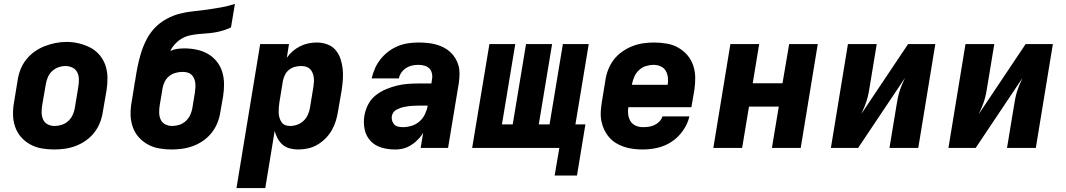

<svg xmlns="http://www.w3.org/2000/svg" viewBox="-20 -755 5440 980"><path d="M256 8Q224 8 192.5 2.5Q161 -3 134 -18Q107 -33 87 -56Q67 -79 57 -108.5Q47 -138 46.5 -170.5Q46 -203 52 -235L70 -345Q74 -373 84.5 -400Q95 -427 113.5 -450.5Q132 -474 156.5 -491.5Q181 -509 208.5 -519.5Q236 -530 263.5 -535.5Q291 -541 320 -541Q352 -541 383 -533.5Q414 -526 441 -512Q468 -498 488 -474.5Q508 -451 518 -421.5Q528 -392 528.5 -359.5Q529 -327 524 -295L505 -185Q501 -157 490.5 -130Q480 -103 462 -79.5Q444 -56 419.5 -38.5Q395 -21 367.5 -10.5Q340 0 312 4Q284 8 256 8ZM259 -112Q277 -112 295.5 -118Q314 -124 328.5 -137.5Q343 -151 351 -168.5Q359 -186 362 -204L380 -314Q383 -333 382.5 -352Q382 -371 374 -386.5Q366 -402 349.5 -410Q333 -418 314 -418Q296 -418 278 -411.5Q260 -405 246 -392Q232 -379 224.5 -361.5Q217 -344 214 -326L195 -216Q192 -197 192.5 -178.5Q193 -160 200.5 -144Q208 -128 224 -120Q240 -112 259 -112Z M856 8Q824 8 792.5 2.5Q761 -3 734 -18Q707 -33 687 -56Q667 -79 657 -108.5Q647 -138 646.5 -170.5Q646 -203 652 -235L665 -315Q666 -323 667 -330Q668 -337 670 -344Q675 -379 682 -414Q689 -449 699.5 -483.5Q710 -518 727 -551.5Q744 -585 769.5 -612Q795 -639 828.5 -657.5Q862 -676 897 -685Q932 -694 967.5 -697.5Q1003 -701 1038.5 -706Q1074 -711 1109.5 -717.5Q1145 -724 1179 -735L1159 -615Q1140 -606 1119 -599.5Q1098 -593 1077 -589.5Q1056 -586 1034.5 -584.5Q1013 -583 992 -581Q971 -579 950 -574.5Q929 -570 909.5 -559Q890 -548 874.5 -531.5Q859 -515 849 -495Q866 -503 884.5 -505.5Q903 -508 922 -508Q953 -508 984 -501.5Q1015 -495 1041 -480Q1067 -465 1086 -441.5Q1105 -418 1114 -389Q1123 -360 1123.5 -328.5Q1124 -297 1119 -265L1105 -185Q1101 -157 1090.5 -130Q1080 -103 1062 -79.5Q1044 -56 1019.5 -38.5Q995 -21 967.5 -10.5Q940 0 912 4Q884 8 856 8ZM859 -112Q877 -112 895.5 -118Q914 -124 928.5 -137.5Q943 -151 951 -168.5Q959 -186 962 -204L975 -284Q977 -297 977.5 -309.5Q978 -322 976.5 -333.5Q975 -345 970 -356Q965 -367 956.5 -374.5Q948 -382 936.5 -385Q925 -388 912 -388Q895 -388 877.5 -383.5Q860 -379 845 -367.5Q830 -356 821.5 -339.5Q813 -323 810 -306L795 -216Q792 -197 792.5 -178.5Q793 -160 800.5 -144Q808 -128 824 -120Q840 -112 859 -112Z M1187 205 1308 -530H1455L1444 -460Q1444 -460 1444 -460Q1444 -460 1444 -460Q1457 -479 1474.5 -494Q1492 -509 1512 -519Q1532 -529 1553.5 -533.5Q1575 -538 1597 -538Q1624 -538 1649.5 -529Q1675 -520 1692 -500.5Q1709 -481 1717.5 -456Q1726 -431 1729 -404.5Q1732 -378 1730 -350Q1728 -322 1724 -295L1705 -185Q1701 -160 1693.5 -136Q1686 -112 1673 -89.5Q1660 -67 1641 -48Q1622 -29 1599.5 -16Q1577 -3 1552 2.5Q1527 8 1502 8Q1480 8 1459 2.5Q1438 -3 1422.5 -16.5Q1407 -30 1397 -48.5Q1387 -67 1382 -87L1334 205ZM1461 -112Q1479 -112 1497 -118.5Q1515 -125 1529 -138Q1543 -151 1551 -168.5Q1559 -186 1562 -204L1580 -314Q1582 -327 1582.5 -339.5Q1583 -352 1581 -363.5Q1579 -375 1574 -386Q1569 -397 1560.5 -404.5Q1552 -412 1540.5 -415Q1529 -418 1516 -418Q1500 -418 1484 -413.5Q1468 -409 1455 -398.5Q1442 -388 1434.5 -373Q1427 -358 1424 -342L1406 -232Q1404 -219 1403 -205.5Q1402 -192 1402.5 -179Q1403 -166 1406.5 -154Q1410 -142 1417 -131.5Q1424 -121 1435.5 -116.5Q1447 -112 1461 -112Z M1995 8Q1960 8 1926.5 -2Q1893 -12 1870.5 -36.5Q1848 -61 1841 -95.5Q1834 -130 1840 -165Q1845 -194 1859 -221.5Q1873 -249 1897 -268Q1921 -287 1949 -299Q1977 -311 2006 -318Q2035 -325 2063.5 -327Q2092 -329 2121 -329H2182L2185 -350Q2188 -366 2184.5 -381Q2181 -396 2171 -406Q2161 -416 2146 -420Q2131 -424 2115 -424Q2099 -424 2083 -420.5Q2067 -417 2053 -408Q2039 -399 2029 -385Q2019 -371 2016 -355H1877Q1883 -381 1894 -406Q1905 -431 1922.5 -453Q1940 -475 1962.5 -492Q1985 -509 2010.5 -519.5Q2036 -530 2062.5 -534Q2089 -538 2115 -538Q2138 -538 2160 -536Q2182 -534 2203 -528.5Q2224 -523 2243 -513.5Q2262 -504 2277.5 -490Q2293 -476 2304 -458Q2315 -440 2320.5 -419.5Q2326 -399 2325.5 -376.5Q2325 -354 2322 -332L2267 0H2127L2140 -77Q2140 -77 2140 -77Q2140 -77 2140 -77Q2133 -66 2131.5 -64.5Q2130 -63 2127 -58.5Q2124 -54 2120 -50Q2116 -46 2112 -42Q2108 -38 2104 -34Q2100 -30 2095.5 -26.5Q2091 -23 2086.5 -20Q2082 -17 2077.5 -14Q2073 -11 2068 -8.5Q2063 -6 2058 -3.5Q2053 -1 2047.5 0.5Q2042 2 2037 3.5Q2032 5 2026.5 5.5Q2021 6 2016 7Q2011 8 2005.5 8Q2000 8 1995 8ZM2037 -106Q2059 -106 2081.5 -113Q2104 -120 2121.5 -135.5Q2139 -151 2149 -172Q2159 -193 2163 -215V-216H2121Q2111 -216 2101 -215.5Q2091 -215 2081 -214.5Q2071 -214 2061.5 -212.5Q2052 -211 2042 -209Q2032 -207 2022.5 -203.5Q2013 -200 2003.5 -195Q1994 -190 1988 -181.5Q1982 -173 1980 -163Q1978 -151 1981.5 -139Q1985 -127 1993 -119Q2001 -111 2013 -108.5Q2025 -106 2037 -106Z M2811 141 2835 0H2390L2478 -530H2610L2542 -120H2597L2665 -530H2798L2730 -120H2785L2853 -530H2985L2917 -120H2968L2925 141Z M3261 8Q3237 8 3212.5 5Q3188 2 3165.5 -5.5Q3143 -13 3123.5 -25Q3104 -37 3089 -54.5Q3074 -72 3064 -93Q3054 -114 3049.5 -137.5Q3045 -161 3046.5 -186Q3048 -211 3052 -235L3070 -345Q3074 -373 3084.5 -400Q3095 -427 3113 -450.5Q3131 -474 3156 -491.5Q3181 -509 3208 -519.5Q3235 -530 3263 -534Q3291 -538 3319 -538Q3351 -538 3383 -532.5Q3415 -527 3441.5 -512Q3468 -497 3488 -474Q3508 -451 3518 -421.5Q3528 -392 3528.5 -359.5Q3529 -327 3524 -295L3509 -208H3187Q3184 -189 3186.5 -170Q3189 -151 3198.5 -136Q3208 -121 3225 -113.5Q3242 -106 3261 -106Q3276 -106 3291 -108Q3306 -110 3320 -116.5Q3334 -123 3345.5 -134.5Q3357 -146 3361 -161H3499Q3490 -123 3466.5 -89Q3443 -55 3409.5 -32.5Q3376 -10 3337.5 -1Q3299 8 3261 8ZM3206 -322H3388Q3391 -341 3389 -359.5Q3387 -378 3378 -393.5Q3369 -409 3352 -416.5Q3335 -424 3316 -424Q3297 -424 3277.5 -418Q3258 -412 3242.5 -398Q3227 -384 3218.5 -365Q3210 -346 3206 -327Z M3621 0 3708 -530H3855L3822 -330H3974L4008 -530H4154L4067 0H3920L3955 -211H3803L3768 0Z M4221 0 4308 -530H4455L4420 -318Q4417 -299 4413.5 -280.5Q4410 -262 4404.5 -244Q4399 -226 4391.5 -208Q4384 -190 4376 -173L4615 -530H4754L4667 0H4520L4555 -212Q4558 -231 4561.5 -249.5Q4565 -268 4570.5 -286Q4576 -304 4583.5 -322Q4591 -340 4599 -357L4360 0Z M4821 0 4908 -530H5055L5020 -318Q5017 -299 5013.5 -280.5Q5010 -262 5004.5 -244Q4999 -226 4991.5 -208Q4984 -190 4976 -173L5215 -530H5354L5267 0H5120L5155 -212Q5158 -231 5161.5 -249.5Q5165 -268 5170.5 -286Q5176 -304 5183.5 -322Q5191 -340 5199 -357L4960 0Z"/></svg>

Font: Iosevka Curly HvExObl
Style: Regular
Weight: 900
Width: 7
Italic angle: -9°
Monospace: yes
Designer: Belleve Invis
Foundry: Belleve Invis
Version: Version 11.1.0; ttfautohint (v1.8.3)